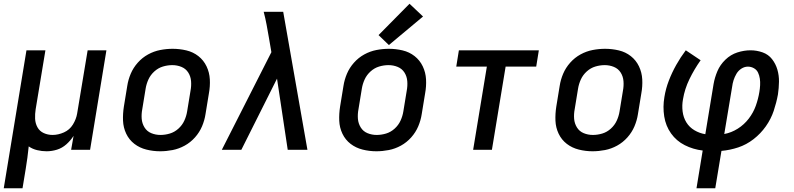

<svg xmlns="http://www.w3.org/2000/svg" viewBox="-35 -798 4231 1023"><path d="M-15 205H85L102 102Q107 72 111 42Q115 12 118 -18Q138 -4 163 2Q188 8 213 8Q241 8 268.5 -0.5Q296 -9 318.5 -29Q341 -49 357 -74L344 0H445L532 -530H432L376 -193Q371 -163 353.5 -134.5Q336 -106 305.5 -92.5Q275 -79 245 -79Q220 -79 198 -89Q176 -99 164.5 -120Q153 -141 152 -166Q151 -191 155 -216L207 -530H106Z M818 8Q851 8 884.5 1.5Q918 -5 949 -22Q980 -39 1004 -66Q1028 -93 1041.5 -125Q1055 -157 1060 -190L1078 -300Q1085 -338 1083 -375Q1081 -412 1065.5 -444.5Q1050 -477 1022 -499Q994 -521 958 -529.5Q922 -538 885 -538Q852 -538 818.5 -531.5Q785 -525 754 -508Q723 -491 699 -464Q675 -437 661.5 -405Q648 -373 643 -340L625 -230Q619 -192 620.5 -155Q622 -118 637.5 -85.5Q653 -53 681 -31.5Q709 -10 745 -1Q781 8 818 8ZM820 -79Q794 -79 771 -88.5Q748 -98 735 -119Q722 -140 720 -165Q718 -190 723 -216L741 -326Q745 -351 756 -375Q767 -399 787.5 -417.5Q808 -436 833 -443.5Q858 -451 883 -451Q909 -451 932 -441.5Q955 -432 968 -411.5Q981 -391 983 -365.5Q985 -340 980 -314L962 -204Q958 -179 947 -155Q936 -131 915.5 -112.5Q895 -94 870 -86.5Q845 -79 820 -79Z M1147 0H1251L1441 -379L1498 0H1603L1474 -735H1370Q1379 -701 1385.5 -666Q1392 -631 1398 -596L1411 -520Z M1970 8Q2003 8 2036.5 1.5Q2070 -5 2101 -22Q2132 -39 2156 -66Q2180 -93 2193.5 -125Q2207 -157 2212 -190L2230 -300Q2237 -338 2235 -375Q2233 -412 2217.5 -444.5Q2202 -477 2174 -499Q2146 -521 2110 -529.5Q2074 -538 2037 -538Q2004 -538 1970.5 -531.5Q1937 -525 1906 -508Q1875 -491 1851 -464Q1827 -437 1813.5 -405Q1800 -373 1795 -340L1777 -230Q1771 -192 1772.5 -155Q1774 -118 1789.5 -85.5Q1805 -53 1833 -31.5Q1861 -10 1897 -1Q1933 8 1970 8ZM1972 -79Q1946 -79 1923 -88.5Q1900 -98 1887 -119Q1874 -140 1872 -165Q1870 -190 1875 -216L1893 -326Q1897 -351 1908 -375Q1919 -399 1939.5 -417.5Q1960 -436 1985 -443.5Q2010 -451 2035 -451Q2061 -451 2084 -441.5Q2107 -432 2120 -411.5Q2133 -391 2135 -365.5Q2137 -340 2132 -314L2114 -204Q2110 -179 2099 -155Q2088 -131 2067.5 -112.5Q2047 -94 2022 -86.5Q1997 -79 1972 -79ZM2037 -558 2219 -710 2147 -778 1982 -611Z M2486 0H2586L2659 -443H2822L2836 -530H2410L2396 -443H2559Z M3122 8Q3155 8 3188.5 1.5Q3222 -5 3253 -22Q3284 -39 3308 -66Q3332 -93 3345.5 -125Q3359 -157 3364 -190L3382 -300Q3389 -338 3387 -375Q3385 -412 3369.5 -444.5Q3354 -477 3326 -499Q3298 -521 3262 -529.5Q3226 -538 3189 -538Q3156 -538 3122.5 -531.5Q3089 -525 3058 -508Q3027 -491 3003 -464Q2979 -437 2965.5 -405Q2952 -373 2947 -340L2929 -230Q2923 -192 2924.5 -155Q2926 -118 2941.5 -85.5Q2957 -53 2985 -31.5Q3013 -10 3049 -1Q3085 8 3122 8ZM3124 -79Q3098 -79 3075 -88.5Q3052 -98 3039 -119Q3026 -140 3024 -165Q3022 -190 3027 -216L3045 -326Q3049 -351 3060 -375Q3071 -399 3091.5 -417.5Q3112 -436 3137 -443.5Q3162 -451 3187 -451Q3213 -451 3236 -441.5Q3259 -432 3272 -411.5Q3285 -391 3287 -365.5Q3289 -340 3284 -314L3266 -204Q3262 -179 3251 -155Q3240 -131 3219.5 -112.5Q3199 -94 3174 -86.5Q3149 -79 3124 -79Z M3676 205H3776L3809 6Q3854 2 3898 -12.5Q3942 -27 3980 -56.5Q4018 -86 4045.5 -125Q4073 -164 4087.5 -207.5Q4102 -251 4110 -295Q4115 -329 4115.5 -362.5Q4116 -396 4107 -427Q4098 -458 4078.5 -483Q4059 -508 4028 -519Q3997 -530 3964 -530Q3929 -530 3893.5 -518.5Q3858 -507 3830 -480Q3802 -453 3787.5 -419Q3773 -385 3767 -350L3723 -83Q3692 -88 3665 -104Q3638 -120 3622 -146Q3606 -172 3602 -204.5Q3598 -237 3604 -269Q3613 -324 3638.5 -376.5Q3664 -429 3698 -477L3619 -530Q3591 -493 3568 -452Q3545 -411 3528.5 -368Q3512 -325 3505 -281Q3496 -229 3504 -178Q3512 -127 3540.5 -87Q3569 -47 3613.5 -24.5Q3658 -2 3709 4ZM3824 -84 3866 -336Q3868 -353 3873.5 -370.5Q3879 -388 3889 -405Q3899 -422 3915.5 -432.5Q3932 -443 3950 -443Q3967 -443 3982 -434.5Q3997 -426 4004 -411Q4011 -396 4013.5 -379Q4016 -362 4015 -344Q4014 -326 4011 -308Q4005 -271 3992 -234.5Q3979 -198 3954.5 -166Q3930 -134 3896 -112.5Q3862 -91 3824 -84Z"/></svg>

Font: Iosevka Sparkle Medium Oblique
Style: Regular
Weight: 500
Italic angle: -9°
Designer: Belleve Invis
Foundry: Belleve Invis
Version: Version 4.5.0; ttfautohint (v1.8.3)